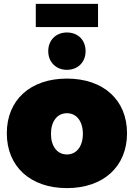

<svg xmlns="http://www.w3.org/2000/svg" viewBox="-20 -959 688 987"><path d="M164 -939V-820H484V-939ZM324 -792C268 -792 228 -753 228 -696C228 -640 268 -600 324 -600C381 -600 420 -640 420 -696C420 -753 381 -792 324 -792ZM324 -555C136 -555 15 -445 15 -274C15 -103 136 8 324 8C512 8 633 -103 633 -274C633 -445 512 -555 324 -555ZM324 -377C374 -377 406 -335 406 -271C406 -207 374 -165 324 -165C274 -165 242 -207 242 -271C242 -335 274 -377 324 -377Z"/></svg>

Font: Montserrat-Arabic Black
Style: Regular
Weight: 900
Designer: Mohamed Gaber
Foundry: Kief Type Foundry
Version: Version 5.008;PS 005.008;hotconv 1.0.88;makeotf.lib2.5.64775